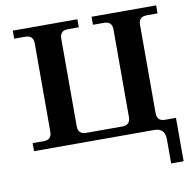

<svg xmlns="http://www.w3.org/2000/svg" viewBox="-98 -833 1175 1149"><g transform="rotate(-10 489.5 -258.5)"><path d="M784.2 0H54.2V-48.8H121.6Q170.4 -48.8 170.4 -97.7V-634.8Q170.4 -683.6 121.6 -683.6H54.2V-732.4H446.8V-683.6H380.4Q331.5 -683.6 331.5 -634.8V-102.5Q331.5 -53.7 380.4 -53.7H600.1Q648.9 -53.7 648.9 -102.5V-634.8Q648.9 -683.6 600.1 -683.6H532.7V-732.4H925.3V-683.6H858.9Q810.1 -683.6 810.1 -634.8V-97.7Q810.1 -48.8 858.9 -48.8H925.3V214.8H849.6V68.4Q849.6 0 784.2 0Z"/></g></svg>

Font: Munson
Style: Bold
Weight: 700
Designer: Paul James MIller
Foundry: High-Logic / Made with FontCreator
Version: Version 2.10;May 5, 2019;FontCreator 11.5.0.2430 64-bit